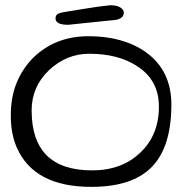

<svg xmlns="http://www.w3.org/2000/svg" viewBox="-20 -732 710 738"><path d="M44.9 -164.1Q21.5 -216.8 21.5 -288.1Q21.5 -359.4 44.4 -414.6Q67.4 -469.7 107.4 -509.8Q192.4 -592.8 320.3 -592.8Q454.1 -592.8 541 -531.2Q638.7 -460.9 638.7 -330.1Q638.7 -168 564 -90.8Q489.3 -13.7 331.1 -13.7Q111.3 -13.7 44.9 -164.1ZM101.6 -307.6Q101.6 -77.1 334 -77.1Q448.2 -77.1 519.5 -145.5Q590.8 -212.9 590.8 -322.3Q590.8 -424.8 505.9 -478.5Q433.6 -525.4 323.2 -525.4Q235.4 -525.4 168 -461.9Q101.6 -398.4 101.6 -307.6ZM242.2 -636.7Q193.4 -636.7 193.4 -661.1Q193.4 -674.8 204.6 -679.7Q215.8 -684.6 243.7 -688.5Q271.5 -692.4 314 -699.7Q356.4 -707 403.3 -711.9Q444.3 -711.9 455.1 -689.5Q456.1 -685.5 456.1 -681.2Q456.1 -676.8 451.7 -669.4Q447.3 -662.1 429.7 -656.2Z"/></svg>

Font: Architects Daughter
Style: Regular
Weight: 400
Designer: Kimberly Geswein
Foundry: Kimberly Geswein
Version: Version 1.002 2010